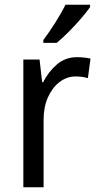

<svg xmlns="http://www.w3.org/2000/svg" viewBox="-20 -786 413 806"><path d="M303 -546Q317 -546 332 -544.5Q347 -543 360 -540L349 -458Q325 -465 297 -465Q261 -465 230.5 -442Q200 -419 181.5 -378Q163 -337 163 -284V0H78V-536H146L157 -441H161Q184 -486 219.5 -516Q255 -546 303 -546ZM358 -756Q345 -737 320.5 -708.5Q296 -680 268 -652Q240 -624 218 -606H162V-618Q186 -650 212 -691Q238 -732 255 -766H358Z"/></svg>

Font: Noto Sans Sinhala SemiCondensed
Style: Regular
Weight: 400
Width: 4
Designer: Jelle Bosma - Monotype Design Team
Foundry: Monotype Imaging Inc.
Version: Version 2.006; ttfautohint (v1.8.4.7-5d5b)